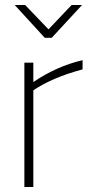

<svg xmlns="http://www.w3.org/2000/svg" viewBox="-20 -752 369 772"><path d="M114 0H78V-500H114V-422Q208 -486 312 -510V-473Q192 -441 114 -389ZM188 -600H160L39 -732H81L175 -634L268 -732H310Z"/></svg>

Font: Storia Sans Thin
Style: Regular
Weight: 100
Designer: Accademia di Belle Arti di Urbino and others
Foundry: Accademia di Belle Arti di Urbino and others.
Version: Version 60.001;May 25, 2020;FontCreator 12.0.0.2522 64-bit